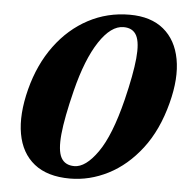

<svg xmlns="http://www.w3.org/2000/svg" viewBox="-52 -764 803 827"><g transform="rotate(5 349.5 -350.0)"><path d="M476 -713Q567.5 -713 622.8 -667.5Q678 -622 693.2 -540.2Q708.5 -458.5 680 -349.5Q649 -230 587 -149.5Q525 -69 445 -28.2Q365 12.5 280 12.5Q182.5 12.5 125.5 -33Q68.5 -78.5 53.8 -161Q39 -243.5 67.5 -354.5Q96 -464.5 155.5 -545Q215 -625.5 297.2 -669.2Q379.5 -713 476 -713ZM486 -346.5Q513.5 -459 520 -527.5Q526.5 -596 510.5 -626.8Q494.5 -657.5 454 -657.5Q400 -657.5 349.2 -580.8Q298.5 -504 264 -366Q234 -246 227.2 -175Q220.5 -104 237.2 -73.2Q254 -42.5 294.5 -42.5Q343.5 -42.5 395.2 -116Q447 -189.5 486 -346.5Z"/></g></svg>

Font: Fraunces 9pt
Style: Bold Italic
Weight: 700
Italic angle: -16°
Version: Version 1.000;[b76b70a41]